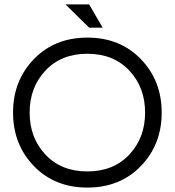

<svg xmlns="http://www.w3.org/2000/svg" viewBox="-20 -840 790 868"><path d="M133 -572.5Q227 -670 375 -670Q523 -670 617 -572.5Q711 -475 711 -331Q711 -187 617 -89.5Q523 8 375 8Q227 8 133 -89.5Q39 -187 39 -331Q39 -475 133 -572.5ZM185.5 -141Q257 -65 375 -65Q493 -65 564.5 -141Q636 -217 636 -331Q636 -445 564.5 -521Q493 -597 375 -597Q257 -597 185.5 -521Q114 -445 114 -331Q114 -217 185.5 -141ZM383 -820 444 -715H383L276 -820Z"/></svg>

Font: Questrial
Style: Regular
Weight: 400
Designer: Joe Prince
Foundry: Joe Prince
Version: Version 1.002